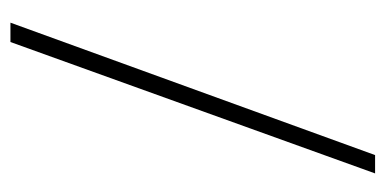

<svg xmlns="http://www.w3.org/2000/svg" viewBox="-210 -546 756 377"><g transform="rotate(90 168.5 -357.0)"><path d="M320 -715 62 1H24L284 -715Z"/></g></svg>

Font: Noto Sans Myanmar UI ExtraCondensed ExtraLight
Style: Regular
Weight: 200
Width: 2
Designer: Monotype Design Team
Foundry: Monotype Imaging Inc.
Version: Version 2.103; ttfautohint (v1.8.4.7-5d5b)